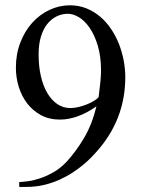

<svg xmlns="http://www.w3.org/2000/svg" viewBox="-20 -697 540 731"><path d="M457 -403.3Q457 -239.7 345.2 -116.7Q338.9 -109.4 326.4 -96.7Q314 -84 296.4 -69.3Q278.8 -54.7 256.1 -39.8Q233.4 -24.9 206.3 -12.7Q179.2 -0.5 147.7 7.1Q116.2 14.6 81.1 14.6H53.2V-3.9Q65.9 -4.4 86.9 -7.1Q107.9 -9.8 132.8 -18.1Q157.7 -26.4 184.1 -41.5Q210.4 -56.6 233.9 -81.5Q270.5 -121.6 300.5 -172.6Q330.6 -223.6 347.2 -292Q309.6 -266.1 275.1 -253.9Q240.7 -241.7 208.5 -241.7Q167.5 -241.7 136.2 -258.5Q105 -275.4 83.7 -303Q62.5 -330.6 51.5 -366Q40.5 -401.4 40.5 -439Q40.5 -491.2 57.4 -534.9Q74.2 -578.6 102.5 -610.1Q130.9 -641.6 168.2 -659.2Q205.6 -676.8 246.1 -676.8Q279.8 -676.8 308.6 -665.3Q337.4 -653.8 360.8 -634Q384.3 -614.3 402.3 -587.6Q420.4 -561 432.4 -530.8Q444.3 -500.5 450.7 -467.8Q457 -435.1 457 -403.3ZM364.7 -428.2Q364.7 -481.4 352.5 -522.5Q340.3 -563.5 321.5 -590.8Q302.7 -618.2 279.8 -631.8Q256.8 -645.5 234.9 -644.5Q212.9 -643.6 193.4 -633.5Q173.8 -623.5 158.9 -604.2Q144 -585 135.5 -556.4Q127 -527.8 127 -489.7Q127 -444.3 135.7 -406.7Q144.5 -369.1 160.4 -342.3Q176.3 -315.4 198.5 -300.5Q220.7 -285.6 248 -285.6Q262.7 -285.6 279.3 -289.6Q295.9 -293.5 311.3 -299.8Q326.7 -306.2 338.6 -313.5Q350.6 -320.8 355.5 -327.1Q359.4 -358.9 362.1 -384.3Q364.7 -409.7 364.7 -428.2Z"/></svg>

Font: Doulos SIL Afr
Style: Regular
Weight: 400
Designer: Walt Agee, Victor Gaultney, Peter Martin, Debbi Hosken, Becca Hirsbrunner
Foundry: SIL International
Version: Version 5.000